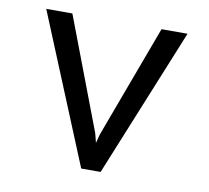

<svg xmlns="http://www.w3.org/2000/svg" viewBox="-64 -599 729 671"><g transform="rotate(10 300.0 -264.0)"><path d="M292 -129.9 300.3 -97.2 309.1 -129.9 457 -528.3H549.3L334 0H265.1L47.9 -528.3H140.6Z"/></g></svg>

Font: TypoPRO Roboto Mono
Style: Regular
Weight: 400
Designer: Google
Version: Version 2.000986; 2015; ttfautohint (v1.3)